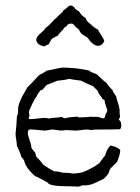

<svg xmlns="http://www.w3.org/2000/svg" viewBox="-20 -707 523 716"><path d="M276 -595 261 -608Q260 -609 256 -614Q252 -619 247 -619Q231 -619 230 -611Q229 -610 225.5 -608Q222 -606 220 -604Q218 -602 217 -599Q204 -586 194 -573Q192 -573 173 -562Q166 -552 162 -542Q158 -541 152.5 -538Q147 -535 145 -534Q115 -540 115 -561Q118 -572 132 -583.5Q146 -595 150 -603Q160 -609 181 -632Q182 -635 183 -635Q186 -636 189 -639Q192 -642 195.5 -646Q199 -650 202 -652Q204 -654 207.5 -657Q211 -660 213.5 -663Q216 -666 217 -670Q223 -671 230 -678.5Q237 -686 244 -687Q258 -683 260 -674L276 -663Q284 -648 298 -641Q298 -640 306 -627Q310 -624 317.5 -617Q325 -610 331.5 -605Q338 -600 345 -597Q348 -590 357 -577Q366 -564 369 -554Q362 -537 345 -536Q325 -538 307 -566Q304 -568 296.5 -573Q289 -578 285 -580Q284 -582 281.5 -584.5Q279 -587 277.5 -589.5Q276 -592 276 -595ZM426 -298V-285Q426 -283 427 -277.5Q428 -272 427 -269Q426 -266 423 -263Q423 -260 426 -258Q429 -256 429 -254Q431 -253 431 -248.5Q431 -244 432 -243Q433 -232 428 -225Q402 -224 349 -224Q325 -224 322 -222Q309 -224 302.5 -224Q296 -224 282 -222Q268 -220 262 -220Q256 -220 244 -221Q232 -222 226 -222Q223 -222 217.5 -221Q212 -220 210 -220Q205 -220 193 -222Q181 -224 175 -224Q170 -224 161 -222Q152 -220 150 -220Q141 -220 120.5 -222.5Q100 -225 89 -224Q79 -217 88 -191.5Q97 -166 97 -157Q98 -153 103.5 -147Q109 -141 111 -138Q113 -133 115 -123Q131 -108 141 -93Q165 -76 183 -68Q198 -68 213 -63Q239 -63 249 -60Q274 -60 292 -66Q306 -71 330 -85Q333 -86 339.5 -91Q346 -96 350 -98Q366 -121 372 -127Q378 -150 391 -164Q415 -161 428 -148Q430 -137 417 -104Q414 -100 402.5 -89.5Q391 -79 388 -71Q388 -63 376.5 -50Q365 -37 358 -36Q354 -34 343.5 -29Q333 -24 327 -21.5Q321 -19 310.5 -17Q300 -15 289 -16Q286 -16 280.5 -13.5Q275 -11 271 -11Q262 -12 222.5 -12.5Q183 -13 167 -19Q164 -19 160.5 -23Q157 -27 155 -28Q153 -29 148 -31.5Q143 -34 141 -36Q135 -38 125.5 -43.5Q116 -49 111 -50Q109 -52 102.5 -58Q96 -64 94 -66.5Q92 -69 87 -75Q82 -81 79.5 -85.5Q77 -90 74 -96Q71 -102 70 -109Q69 -110 59 -123Q58 -132 43 -164Q43 -171 40.5 -186Q38 -201 38 -209L41 -239L43 -272Q43 -274 44.5 -276.5Q46 -279 46 -280Q47 -285 47.5 -297Q48 -309 49 -313Q51 -321 56.5 -333Q62 -345 63 -348Q64 -350 71 -361.5Q78 -373 81 -380Q89 -387 126 -427Q150 -439 153 -443Q208 -455 212 -455Q262 -455 312 -444Q315 -441 320 -438.5Q325 -436 331 -434Q337 -432 341 -430Q367 -404 376 -399Q390 -379 399 -372Q401 -364 413 -348Q414 -341 419.5 -324.5Q425 -308 426 -298ZM374 -282Q381 -291 380 -296.5Q379 -302 374.5 -313Q370 -324 371 -331Q370 -333 366 -336L361 -339Q360 -340 360 -341Q360 -342 360 -343Q346 -359 344 -369Q335 -377 327 -386Q324 -387 307.5 -394Q291 -401 283 -406Q244 -411 238 -413Q220 -408 194 -406Q162 -393 156 -391Q152 -389 146 -381Q140 -373 137 -372Q136 -371 134 -371Q132 -371 131 -370Q129 -368 122 -358Q120 -356 118.5 -351.5Q117 -347 115 -345Q114 -344 110 -338.5Q106 -333 106 -329Q103 -327 89 -295Q87 -284 90 -277Q90 -276 88 -269.5Q86 -263 89 -263Q98 -262 124.5 -265.5Q151 -269 163 -265Q170 -267 186 -268Q202 -269 208 -271Q211 -271 215.5 -268Q220 -265 224 -266Q233 -270 267 -272Q269 -272 272.5 -270Q276 -268 279 -269Q285 -270 297.5 -270Q310 -270 317 -272Q319 -271 346 -271Q348 -271 355 -268Q362 -265 368 -266Q372 -269 374 -282Z"/></svg>

Font: FuturaRenner Light
Style: Regular
Weight: 300
Designer: BSozoo
Foundry: BSozoo
Version: Version 1.001;PS 001.001;hotconv 1.0.70;makeotf.lib2.5.58329